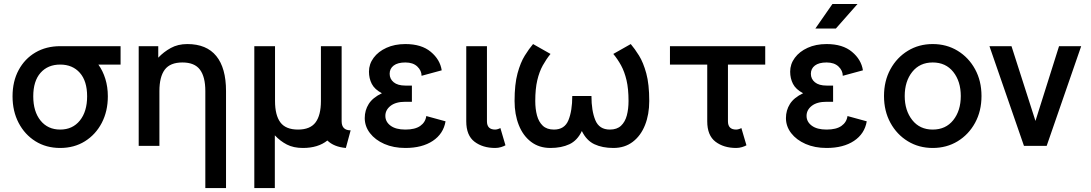

<svg xmlns="http://www.w3.org/2000/svg" viewBox="-20 -743 5558 978"><path d="M43.9 -252.4Q43.9 -328.6 75 -386.2Q106 -443.8 160.6 -475.8Q215.3 -507.8 286.6 -507.8H594.2V-414.1H481Q503.9 -382.3 516.6 -341.3Q529.3 -300.3 529.3 -252.4Q529.3 -176.3 498.3 -116.9Q467.3 -57.6 412.6 -23.4Q357.9 10.7 286.6 10.7Q215.3 10.7 160.6 -23.4Q106 -57.6 75 -116.9Q43.9 -176.3 43.9 -252.4ZM149.4 -252.4Q149.4 -174.8 186.5 -128.9Q223.6 -83 286.6 -83Q349.6 -83 386.7 -128.9Q423.8 -174.8 423.8 -252.4Q423.8 -330.1 386.7 -372.1Q349.6 -414.1 286.6 -414.1Q223.6 -414.1 186.5 -372.1Q149.4 -330.1 149.4 -252.4Z M1025.9 214.8V-279.3Q1025.9 -351.6 998.5 -388.2Q971.2 -424.8 909.2 -424.8Q846.7 -424.8 819.3 -388.2Q792 -351.6 792 -279.3V0H686.5V-507.8H786.1V-449.2Q813.5 -478.5 849.9 -498.5Q886.2 -518.6 934.1 -518.6Q1032.2 -518.6 1081.8 -457.5Q1131.3 -396.5 1131.3 -279.3V214.8Z M1741.7 10.7Q1681.2 5.4 1647.5 -27.3Q1600.1 10.7 1522.9 10.7Q1475.1 10.7 1441.2 -6.8Q1407.2 -24.4 1379.9 -53.7V214.8H1275.4V-507.8H1380.9V-228.5Q1380.9 -156.2 1408.2 -119.6Q1435.5 -83 1498 -83Q1560.1 -83 1587.4 -119.6Q1614.7 -156.2 1614.7 -228.5V-507.8H1720.2V-125.5Q1720.2 -79.1 1766.1 -79.1Z M2044.9 -307.1H2078.1V-224.6H2044.9Q1996.1 -224.6 1969.5 -203.9Q1942.9 -183.1 1942.9 -152.8Q1942.9 -122.6 1969.5 -102.8Q1996.1 -83 2044.9 -83Q2094.2 -83 2120.6 -101.6Q2147 -120.1 2151.4 -151.9L2249.5 -125Q2238.8 -61.5 2184.6 -25.4Q2130.4 10.7 2044.9 10.7Q1984.4 10.7 1937.7 -9.8Q1891.1 -30.3 1864.5 -64.9Q1837.9 -99.6 1837.9 -141.6Q1837.9 -181.2 1858.2 -213.4Q1878.4 -245.6 1925.3 -268.1Q1888.2 -287.6 1873.8 -315.7Q1859.4 -343.8 1859.4 -377.9Q1859.4 -416.5 1883.1 -448.5Q1906.7 -480.5 1948.5 -499.5Q1990.2 -518.6 2044.9 -518.6Q2127 -518.6 2174.3 -479Q2221.7 -439.5 2230 -384.8L2127.4 -356.9Q2127.4 -383.3 2105.7 -404.1Q2084 -424.8 2044.9 -424.8Q2005.9 -424.8 1985.4 -409.2Q1964.8 -393.6 1964.8 -367.2Q1964.8 -340.8 1985.4 -324Q2005.9 -307.1 2044.9 -307.1Z M2528.8 -90.8 2554.7 -2.9Q2546.4 2 2532.2 6.3Q2518.1 10.7 2502.4 10.7Q2439 10.7 2397 -21.2Q2355 -53.2 2355 -125V-507.8H2460.4V-125Q2460.4 -83 2502.4 -83Q2508.3 -83 2516.1 -85.4Q2523.9 -87.9 2528.8 -90.8Z M2601.1 -228.5Q2601.1 -314 2616.2 -369.4Q2631.3 -424.8 2653.1 -459.7Q2674.8 -494.6 2695.3 -518.6L2784.2 -468.3Q2762.7 -441.9 2744.9 -409.9Q2727.1 -377.9 2716.8 -334.2Q2706.5 -290.5 2706.5 -228.5Q2706.5 -188 2715.3 -155Q2724.1 -122.1 2744.9 -102.5Q2765.6 -83 2801.8 -83Q2856 -83 2875.5 -130.9Q2895 -178.7 2895 -253.9H2992.7Q2992.7 -178.7 3012.5 -130.9Q3032.2 -83 3086.4 -83Q3122.6 -83 3143.3 -102.5Q3164.1 -122.1 3172.9 -155Q3181.6 -188 3181.6 -228.5Q3181.6 -290.5 3171.4 -334.2Q3161.1 -377.9 3143.6 -409.9Q3126 -441.9 3104 -468.3L3192.9 -518.6Q3213.4 -494.6 3235.1 -459.7Q3256.8 -424.8 3272 -369.4Q3287.1 -314 3287.1 -228.5Q3287.1 -160.2 3265.6 -106Q3244.1 -51.8 3203.1 -20.5Q3162.1 10.7 3104.5 10.7Q3048.3 10.7 3007.8 -8.3Q2967.3 -27.3 2943.8 -75.7Q2920.9 -27.3 2880.4 -8.3Q2839.8 10.7 2783.7 10.7Q2726.1 10.7 2685.1 -20.5Q2644 -51.8 2622.6 -106Q2601.1 -160.2 2601.1 -228.5Z M3756.3 -90.8 3782.2 -2.9Q3773.9 2 3759.8 6.3Q3745.6 10.7 3730 10.7Q3666.5 10.7 3624.5 -21.2Q3582.5 -53.2 3582.5 -125V-414.1H3392.6V-507.8H3877.9V-414.1H3688V-125Q3688 -83 3730 -83Q3735.8 -83 3743.9 -85.4Q3752 -87.9 3756.3 -90.8Z M4190.4 -307.1H4223.6V-224.6H4190.4Q4141.6 -224.6 4115 -203.9Q4088.4 -183.1 4088.4 -152.8Q4088.4 -122.6 4115 -102.8Q4141.6 -83 4190.4 -83Q4239.7 -83 4266.1 -101.6Q4292.5 -120.1 4296.9 -151.9L4395 -125Q4384.3 -61.5 4330.1 -25.4Q4275.9 10.7 4190.4 10.7Q4129.9 10.7 4083.3 -9.8Q4036.6 -30.3 4010 -64.9Q3983.4 -99.6 3983.4 -141.6Q3983.4 -181.2 4003.7 -213.4Q4023.9 -245.6 4070.8 -268.1Q4033.7 -287.6 4019.3 -315.7Q4004.9 -343.8 4004.9 -377.9Q4004.9 -416.5 4028.6 -448.5Q4052.2 -480.5 4094 -499.5Q4135.7 -518.6 4190.4 -518.6Q4272.5 -518.6 4319.8 -479Q4367.2 -439.5 4375.5 -384.8L4272.9 -356.9Q4272.9 -383.3 4251.2 -404.1Q4229.5 -424.8 4190.4 -424.8Q4151.4 -424.8 4130.9 -409.2Q4110.4 -393.6 4110.4 -367.2Q4110.4 -340.8 4130.9 -324Q4151.4 -307.1 4190.4 -307.1ZM4237.8 -597.7H4133.3L4220.2 -722.7H4348.1Z M4482.9 -253.9Q4482.9 -330.6 4515.6 -390.4Q4548.3 -450.2 4604.5 -484.4Q4660.6 -518.6 4731 -518.6Q4801.8 -518.6 4857.9 -484.4Q4914.1 -450.2 4946.8 -390.4Q4979.5 -330.6 4979.5 -253.9Q4979.5 -177.2 4946.8 -117.4Q4914.1 -57.6 4857.9 -23.4Q4801.8 10.7 4731 10.7Q4660.6 10.7 4604.5 -23.4Q4548.3 -57.6 4515.6 -117.4Q4482.9 -177.2 4482.9 -253.9ZM4588.4 -253.9Q4588.4 -180.2 4626.7 -131.6Q4665 -83 4731 -83Q4797.4 -83 4835.7 -131.1Q4874 -179.2 4874 -253.9Q4874 -328.6 4835.7 -376.7Q4797.4 -424.8 4731 -424.8Q4665 -424.8 4626.7 -376.7Q4588.4 -328.6 4588.4 -253.9Z M5254.4 -127 5374.5 -507.8H5487.3L5311.5 0H5195.8L5020 -507.8H5132.3Z"/></svg>

Font: Giphurs Medium
Style: Regular
Weight: 500
Version: Version 0.920; ttfautohint (v1.8.4.7-5d5b)